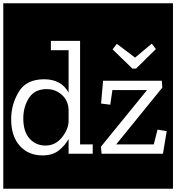

<svg xmlns="http://www.w3.org/2000/svg" viewBox="-32 -937 1074 1170"><path d="M-12 213V-917H1022V213ZM386 0H533V-57H456V-688H278V-631H386V-373Q341 -454 237 -454Q128 -454 82 -377Q36 -300 36 -211Q36 -107 88.5 -48.5Q141 10 227 10Q288 10 326 -20Q364 -50 386 -90ZM797 -519 918 -638 893 -671 791 -586 680 -670 654 -636 775 -519ZM587 0H961L984 -138L928 -147L905 -57H676L957 -403L954 -445H596L584 -306L640 -299L653 -388H864L583 -43ZM386 -268V-197Q384 -147 344.5 -98.5Q305 -50 245 -50Q187 -50 148.5 -92Q110 -134 110 -216Q110 -286 144.5 -340Q179 -394 253 -394Q306 -394 345 -359Q384 -324 386 -268Z"/></svg>

Font: Zilla Slab Highlight Regular
Style: Regular
Weight: 400
Designer: Typotheque Type Foundry
Foundry: Typotheque type foundry
Version: Version 1.1; 2017; ttfautohint (v1.6)